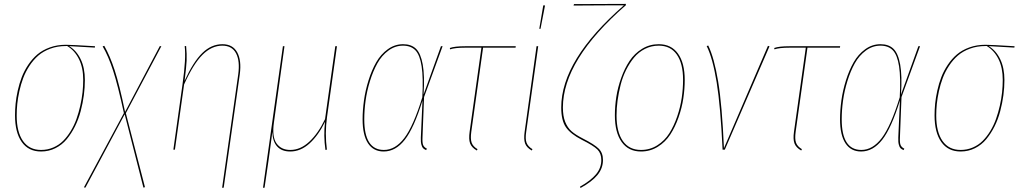

<svg xmlns="http://www.w3.org/2000/svg" viewBox="-20 -749 5105 961"><path d="M185.5 9.3Q122.6 9.3 88.9 -38.3Q55.2 -85.9 55.2 -171.4Q55.2 -200.2 58.1 -230.2Q61 -260.3 68.8 -295.7Q76.7 -331.1 88.9 -362.8Q101.1 -394.5 121.3 -424.8Q141.6 -455.1 167.2 -476.8Q192.9 -498.5 229.5 -511.7Q266.1 -524.9 309.6 -524.9Q338.4 -524.9 455.6 -517.6L454.6 -510.7L326.2 -518.1Q362.8 -496.1 383.8 -452.6Q404.8 -409.2 404.8 -348.6Q404.8 -311.5 399.7 -272.5Q394.5 -233.4 383.8 -192.6Q373 -151.9 355.2 -116.2Q337.4 -80.6 314 -52.2Q290.5 -23.9 257.3 -7.3Q224.1 9.3 185.5 9.3ZM185.5 1.5Q217.8 1.5 246.3 -10.7Q274.9 -22.9 295.9 -43.9Q316.9 -64.9 334.2 -93.5Q351.6 -122.1 362.8 -153.8Q374 -185.5 381.8 -220Q389.6 -254.4 393.1 -286.6Q396.5 -318.8 396.5 -349.1Q396.5 -410.2 375.2 -453.1Q354 -496.1 316.4 -518.6H310.1Q267.6 -518.6 231.9 -505.4Q196.3 -492.2 171.6 -470.7Q147 -449.2 127.4 -419.4Q107.9 -389.6 96.2 -358.4Q84.5 -327.1 76.9 -292.5Q69.3 -257.8 66.4 -228.5Q63.5 -199.2 63.5 -170.9Q63.5 -88.4 95 -43.5Q126.5 1.5 185.5 1.5Z M787.6 -517.6 609.9 -182.6 705.6 188 697.8 189.9 604 -176.8 407.7 189.9 399.9 189 600.1 -183.1Q569.8 -322.8 546.1 -395.5Q522.5 -468.3 493.7 -517.1L502 -519.5Q530.3 -469.7 554 -397.5Q577.6 -325.2 606 -189L779.8 -518.1Z M1091.8 190.9 1172.4 -377Q1181.6 -443.8 1161.4 -482.2Q1141.1 -520.5 1092.8 -520.5Q1039.1 -520.5 992.9 -474.1Q946.8 -427.7 901.4 -326.2L855.5 0H847.7L893.6 -327.6Q912.1 -458.5 904.3 -518.1L911.6 -518.6Q915.5 -478 914.1 -445.3Q912.6 -412.6 903.8 -344.2Q947.8 -440.4 992.9 -484.1Q1038.1 -527.8 1093.3 -527.8Q1145 -527.8 1167.2 -487.3Q1189.5 -446.8 1180.2 -377.4L1099.6 190.4Z M1616.7 -162.6Q1605.5 -81.1 1616.2 0L1608.9 1.5Q1598.6 -70.3 1606.9 -139.6Q1573.7 -71.3 1529.3 -31Q1484.9 9.3 1432.6 9.3Q1390.1 9.3 1367.2 -15.9Q1344.2 -41 1343.3 -88.9Q1340.8 -71.8 1334 -19.3Q1327.1 33.2 1323.2 59.6L1304.2 190.4L1296.4 190.9L1396 -517.6H1403.8L1351.1 -136.2Q1340.8 -64.5 1364 -31.5Q1387.2 1.5 1433.1 1.5Q1483.9 1.5 1528.3 -40Q1572.8 -81.5 1606.9 -152.8L1658.2 -517.6H1666.5Z M1997.6 -527.8Q2038.6 -527.8 2062.3 -504.9Q2085.9 -481.9 2095.9 -426Q2106 -370.1 2100.1 -275.9L2187 -517.6H2195.3L2102.5 -263.2L2094.7 -62.5Q2093.3 -33.2 2098.4 -22.2Q2103.5 -11.2 2116.7 -4.9L2112.8 2.4Q2102.5 -2.4 2097.7 -7.1Q2092.8 -11.7 2089.1 -24.9Q2085.4 -38.1 2086.4 -60.5L2094.7 -246.1Q2051.8 -107.4 2005.9 -49.1Q1960 9.3 1900.4 9.3Q1849.1 9.3 1822 -31.7Q1794.9 -72.8 1794.9 -151.9Q1794.9 -197.3 1801.8 -246.6Q1808.6 -295.9 1824.5 -346.7Q1840.3 -397.5 1863 -437.3Q1885.7 -477.1 1920.7 -502.4Q1955.6 -527.8 1997.6 -527.8ZM1803.2 -151.9Q1803.2 1.5 1901.4 1.5Q1958.5 1.5 2003.9 -58.3Q2049.3 -118.2 2093.8 -262.2Q2099.1 -359.9 2090.3 -417Q2081.5 -474.1 2059.1 -497.3Q2036.6 -520.5 1997.1 -520.5Q1957.5 -520.5 1924.1 -495.8Q1890.6 -471.2 1868.9 -432.1Q1847.2 -393.1 1831.8 -343.3Q1816.4 -293.5 1809.8 -245.1Q1803.2 -196.8 1803.2 -151.9Z M2397.9 -510.3 2338.9 -89.4Q2334 -54.2 2340.6 -35.2Q2347.2 -16.1 2370.1 -2.4L2366.7 4.4Q2340.8 -10.3 2333 -31.2Q2325.2 -52.2 2330.6 -89.8L2389.6 -510.3H2307.1Q2257.3 -510.3 2232.9 -502L2231.4 -508.8Q2255.4 -517.6 2308.1 -517.6H2561.5L2560.5 -510.3Z M2699.2 -722.2 2708 -721.7 2685.5 -605H2679.2ZM2673.8 -517.6 2613.8 -89.4Q2608.4 -54.7 2615.2 -35.4Q2622.1 -16.1 2645 -2.4L2641.6 4.4Q2615.7 -10.3 2608.2 -31Q2600.6 -51.8 2606 -89.8L2665.5 -517.6Z M2885.7 191.9 2882.8 185.5Q2937 154.8 2963.4 123Q2989.7 91.3 2989.7 51.8Q2989.7 19 2970.2 -0.5Q2950.7 -20 2892.1 -49.3Q2835.9 -78.1 2812.5 -112.1Q2789.1 -146 2789.1 -210.9Q2789.1 -449.2 3102.5 -722.2H3017.6L2850.6 -721.2L2853 -728.5L3112.3 -729.5L3112.8 -723.1Q2797.4 -448.2 2797.4 -210.9Q2797.4 -168 2808.8 -139.2Q2820.3 -110.4 2840.3 -92.5Q2860.4 -74.7 2896.5 -56.2Q2956.1 -25.9 2977.1 -4.6Q2998 16.6 2998 51.8Q2998 93.3 2970.7 126.7Q2943.4 160.2 2885.7 191.9Z M3188.5 9.3Q3125.5 9.3 3091.6 -38.3Q3057.6 -85.9 3057.6 -171.4Q3057.6 -217.3 3064.9 -264.6Q3072.3 -312 3089.4 -359.6Q3106.4 -407.2 3131.1 -444.3Q3155.8 -481.4 3193.6 -504.6Q3231.4 -527.8 3277.3 -527.8Q3339.8 -527.8 3373.5 -480.7Q3407.2 -433.6 3407.2 -348.6Q3407.2 -303.7 3400.1 -256.6Q3393.1 -209.5 3376.2 -161.4Q3359.4 -113.3 3335 -75.7Q3310.5 -38.1 3272.5 -14.4Q3234.4 9.3 3188.5 9.3ZM3188.5 1.5Q3233.4 1.5 3270.3 -22Q3307.1 -45.4 3330.3 -82.3Q3353.5 -119.1 3369.6 -166.5Q3385.7 -213.9 3392.3 -259.8Q3398.9 -305.7 3398.9 -349.1Q3398.9 -431.6 3367.4 -476.1Q3335.9 -520.5 3277.3 -520.5Q3240.2 -520.5 3208.3 -504.4Q3176.3 -488.3 3153.6 -460.7Q3130.9 -433.1 3113.5 -398.2Q3096.2 -363.3 3086.2 -323.5Q3076.2 -283.7 3071 -245.6Q3065.9 -207.5 3065.9 -170.9Q3065.9 -88.4 3097.4 -43.5Q3128.9 1.5 3188.5 1.5Z M3524.9 -521Q3554.7 -460 3574.5 -341.1Q3594.2 -222.2 3603.5 -7.3L3823.7 -519.5L3831.5 -517.1L3607.9 0H3596.7Q3586.4 -218.3 3566.9 -337.9Q3547.4 -457.5 3517.1 -518.6Z M4021.5 -510.3 3962.4 -89.4Q3957.5 -54.2 3964.1 -35.2Q3970.7 -16.1 3993.7 -2.4L3990.2 4.4Q3964.4 -10.3 3956.5 -31.2Q3948.7 -52.2 3954.1 -89.8L4013.2 -510.3H3930.7Q3880.9 -510.3 3856.4 -502L3855 -508.8Q3878.9 -517.6 3931.6 -517.6H4185.1L4184.1 -510.3Z M4387.2 -527.8Q4428.2 -527.8 4451.9 -504.9Q4475.6 -481.9 4485.6 -426Q4495.6 -370.1 4489.7 -275.9L4576.7 -517.6H4585L4492.2 -263.2L4484.4 -62.5Q4482.9 -33.2 4488 -22.2Q4493.2 -11.2 4506.3 -4.9L4502.4 2.4Q4492.2 -2.4 4487.3 -7.1Q4482.4 -11.7 4478.8 -24.9Q4475.1 -38.1 4476.1 -60.5L4484.4 -246.1Q4441.4 -107.4 4395.5 -49.1Q4349.6 9.3 4290 9.3Q4238.8 9.3 4211.7 -31.7Q4184.6 -72.8 4184.6 -151.9Q4184.6 -197.3 4191.4 -246.6Q4198.2 -295.9 4214.1 -346.7Q4230 -397.5 4252.7 -437.3Q4275.4 -477.1 4310.3 -502.4Q4345.2 -527.8 4387.2 -527.8ZM4192.9 -151.9Q4192.9 1.5 4291 1.5Q4348.1 1.5 4393.6 -58.3Q4439 -118.2 4483.4 -262.2Q4488.8 -359.9 4480 -417Q4471.2 -474.1 4448.7 -497.3Q4426.3 -520.5 4386.7 -520.5Q4347.2 -520.5 4313.7 -495.8Q4280.3 -471.2 4258.5 -432.1Q4236.8 -393.1 4221.4 -343.3Q4206.1 -293.5 4199.5 -245.1Q4192.9 -196.8 4192.9 -151.9Z M4788.1 9.3Q4725.1 9.3 4691.4 -38.3Q4657.7 -85.9 4657.7 -171.4Q4657.7 -200.2 4660.6 -230.2Q4663.6 -260.3 4671.4 -295.7Q4679.2 -331.1 4691.4 -362.8Q4703.6 -394.5 4723.9 -424.8Q4744.1 -455.1 4769.8 -476.8Q4795.4 -498.5 4832 -511.7Q4868.7 -524.9 4912.1 -524.9Q4940.9 -524.9 5058.1 -517.6L5057.1 -510.7L4928.7 -518.1Q4965.3 -496.1 4986.3 -452.6Q5007.3 -409.2 5007.3 -348.6Q5007.3 -311.5 5002.2 -272.5Q4997.1 -233.4 4986.3 -192.6Q4975.6 -151.9 4957.8 -116.2Q4939.9 -80.6 4916.5 -52.2Q4893.1 -23.9 4859.9 -7.3Q4826.7 9.3 4788.1 9.3ZM4788.1 1.5Q4820.3 1.5 4848.9 -10.7Q4877.4 -22.9 4898.4 -43.9Q4919.4 -64.9 4936.8 -93.5Q4954.1 -122.1 4965.3 -153.8Q4976.6 -185.5 4984.4 -220Q4992.2 -254.4 4995.6 -286.6Q4999 -318.8 4999 -349.1Q4999 -410.2 4977.8 -453.1Q4956.5 -496.1 4918.9 -518.6H4912.6Q4870.1 -518.6 4834.5 -505.4Q4798.8 -492.2 4774.2 -470.7Q4749.5 -449.2 4730 -419.4Q4710.4 -389.6 4698.7 -358.4Q4687 -327.1 4679.4 -292.5Q4671.9 -257.8 4668.9 -228.5Q4666 -199.2 4666 -170.9Q4666 -88.4 4697.5 -43.5Q4729 1.5 4788.1 1.5Z"/></svg>

Font: Fira Sans Compressed Eight
Style: Italic
Weight: 100
Width: 3
Italic angle: -8°
Designer: Carrois Corporate & Edenspiekermann AG
Foundry: Carrois Corporate GbR & Edenspiekermann AG
Version: Version 4.203;PS 004.203;hotconv 1.0.88;makeotf.lib2.5.64775